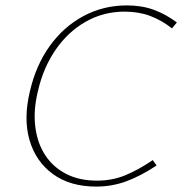

<svg xmlns="http://www.w3.org/2000/svg" viewBox="-20 -684 674 710"><path d="M336 6Q239 6 175.5 -40.5Q112 -87 89 -166.5Q66 -246 91 -348Q113 -443 164 -514Q215 -585 288.5 -624.5Q362 -664 449 -664Q505 -664 549.5 -647.5Q594 -631 634 -601L616 -579Q578 -609 535.5 -625Q493 -641 441 -641Q363 -641 297.5 -604Q232 -567 186 -500.5Q140 -434 120 -346Q103 -276 110.5 -215.5Q118 -155 147 -110.5Q176 -66 224.5 -41Q273 -16 339 -16Q395 -16 443.5 -36Q492 -56 545 -92L559 -72Q500 -33 447 -13.5Q394 6 336 6Z"/></svg>

Font: Ysabeau Office Thin
Style: Italic
Weight: 250
Italic angle: -12°
Designer: Christian Thalmann (Catharsis Fonts)
Version: Version 2.001;gftools[0.9.30]; featfreeze: tnum,lnum,ss02